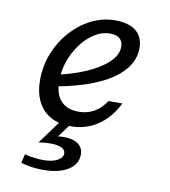

<svg xmlns="http://www.w3.org/2000/svg" viewBox="-73 -489 662 749"><g transform="rotate(10 257.5 -114.5)"><path d="M224.2 11.3Q153.2 11.3 114.1 -30.2Q75 -71.8 75 -146.8Q75 -202.4 95.2 -252.8Q115.3 -303.2 150 -341.9Q184.7 -380.6 229.4 -403.2Q274.2 -425.8 324.2 -425.8Q378.2 -425.8 406.9 -402.4Q435.5 -379 435.5 -335.5Q435.5 -286.3 399.6 -245.6Q363.7 -204.8 294 -175.4Q224.2 -146 123.4 -129L124.2 -175Q195.2 -189.5 249.2 -213.3Q303.2 -237.1 333.9 -266.5Q364.5 -296 364.5 -328.2Q364.5 -349.2 351.2 -360.5Q337.9 -371.8 312.9 -371.8Q282.3 -371.8 252.8 -353.6Q223.4 -335.5 200 -304.4Q176.6 -273.4 162.9 -235.1Q149.2 -196.8 149.2 -155.6Q149.2 -104 173.4 -77Q197.6 -50 244.4 -50Q278.2 -50 305.2 -65.3Q332.3 -80.6 352.4 -111.3H407.3Q378.2 -52.4 331 -20.6Q283.9 11.3 224.2 11.3ZM146.8 197.6Q121.8 197.6 98.4 194Q75 190.3 58.9 184.7L67.7 150Q81.5 154 102.4 156.9Q123.4 159.7 141.9 159.7Q175 159.7 196.4 148.8Q217.7 137.9 217.7 120.2Q217.7 106.5 202.8 98.8Q187.9 91.1 160.5 91.1Q144.4 91.1 129.8 92.7Q115.3 94.4 111.3 95.2L184.7 -4.8H229L182.3 58.9Q192.7 57.3 197.2 57.3Q201.6 57.3 204 57.3Q241.9 57.3 262.1 71.8Q282.3 86.3 282.3 113.7Q282.3 152.4 245.6 175Q208.9 197.6 146.8 197.6Z"/></g></svg>

Font: Playfair 5pt SemiExpanded Light
Style: Italic
Weight: 300
Width: 6
Italic angle: -15.6°
Designer: Claus Eggers Sørensen
Foundry: Claus Eggers Sørensen
Version: Version 2.203